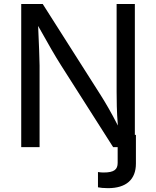

<svg xmlns="http://www.w3.org/2000/svg" viewBox="-20 -748 793 976"><path d="M87.9 0H181.2V-415C181.2 -450.2 177.7 -522.9 173.8 -616.2C230.5 -515.1 258.3 -466.3 291.5 -414.1L555.2 0H578.1V79.6C578.1 113.3 561 128.9 506.8 128.9C499.5 128.9 488.8 128.4 478 126.5V204.1C487.8 206.5 507.8 208.5 528.8 208.5C621.6 208.5 670.9 164.6 670.9 83.5V-62.5H665.5V-727.5H572.8V-281.2C572.8 -242.2 573.2 -180.2 579.1 -109.9C545.9 -175.8 512.7 -231.4 493.2 -262.2L197.3 -727.5H87.9Z"/></svg>

Font: Raveo
Style: Regular
Weight: 400
Designer: Jakub Foglar, Rasmus Andersson (Inter)
Foundry: Jakubfoglar.com
Version: Version 1.100;Glyphs 3.2.3 (3260)